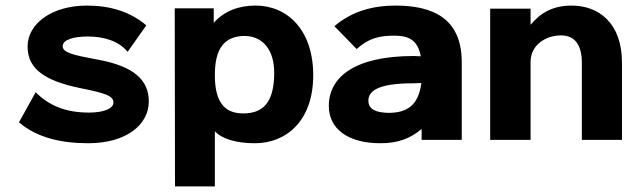

<svg xmlns="http://www.w3.org/2000/svg" viewBox="-20 -502 2292 689"><path d="M297 12C434 12 514 -55 514 -138C514 -217 457 -265 331 -288C244 -304 205 -313 205 -336C205 -360 245 -371 295 -371C353 -371 406 -355 438 -316L505 -411C448 -460 375 -482 292 -482C166 -482 79 -417 79 -335C79 -251 147 -211 267 -186C356 -168 387 -159 387 -134C387 -113 354 -98 299 -98C214 -98 155 -124 108 -171L48 -63C112 -9 196 12 297 12Z M608 167H751V-31C779 -1 834 12 895 12C1004 12 1104 -65 1104 -232C1104 -395 1011 -482 897 -482C836 -482 784 -462 747 -420V-472H607ZM853 -95C785 -95 751 -136 751 -233C751 -329 786 -373 859 -373C923 -372 964 -323 964 -241C964 -133 923 -95 853 -95Z M1345 12C1409 12 1452 -5 1493 -39V0H1637V-279C1637 -440 1528 -482 1399 -482C1319 -482 1243 -462 1180 -408L1260 -326C1303 -365 1341 -374 1395 -374C1446 -374 1479 -359 1490 -300C1480 -300 1470 -301 1465 -301C1249 -301 1160 -223 1160 -122C1160 -40 1228 12 1345 12ZM1302 -141C1302 -171 1328 -203 1460 -203C1468 -203 1480 -204 1492 -204C1482 -126 1443 -97 1374 -97C1328 -98 1302 -110 1302 -141Z M1739 0H1884V-280C1884 -341 1939 -375 1993 -375C2045 -375 2068 -338 2068 -276V0H2212V-277C2212 -420 2128 -482 2031 -482C1963 -482 1919 -455 1884 -413V-471H1739Z"/></svg>

Font: Inconsolata SemiExpanded Black
Style: Regular
Weight: 900
Width: 6
Monospace: yes
Designer: Raph Levien, Cyreal, Brenton Simpson
Foundry: Raph Levien, Cyreal, Google
Version: Version 3.100